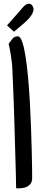

<svg xmlns="http://www.w3.org/2000/svg" viewBox="-20 -1031 236 1052"><path d="M27.3 -791Q38.1 -805.7 48.3 -818.8Q58.6 -832 78.1 -832Q90.8 -832 101.6 -801.8Q112.3 -771.5 120.1 -721.2Q127.9 -670.9 133.8 -606.4Q139.6 -542 143.6 -472.7Q147.5 -403.3 149.9 -334.5Q152.3 -265.6 153.8 -208.5Q155.3 -151.4 155.8 -110.4Q156.2 -69.3 156.2 -54.7Q156.2 -37.1 148.9 -26.4Q141.6 -15.6 130.4 -9.3Q119.1 -2.9 105 -1Q90.8 1 78.1 1Q76.2 1 72.8 0.5Q69.3 0 68.4 0Q68.4 -25.4 66.9 -77.6Q65.4 -129.9 63.5 -195.8Q61.5 -261.7 59.6 -334.5Q57.6 -407.2 55.2 -473.1Q52.7 -539.1 50.3 -591.3Q47.9 -643.6 46.9 -668.9Q46.9 -675.8 44.4 -693.4Q42 -710.9 39.1 -730.5Q36.1 -750 32.7 -767.1Q29.3 -784.2 27.3 -791ZM102.5 -987.3Q115.2 -1002.9 127 -1007.8Q138.7 -1012.7 146.5 -1009.3Q154.3 -1005.9 159.2 -996.6Q164.1 -987.3 164.1 -976.6Q161.1 -964.8 156.7 -955.6Q152.3 -946.3 141.6 -933.6Q130.9 -920.9 110.4 -902.8Q89.8 -884.8 56.6 -857.4L18.6 -891.6Z"/></svg>

Font: Architects Daughter-petzku
Style: Regular
Weight: 400
Designer: Kimberly Geswein
Foundry: Kimberly Geswein
Version: Version 1.000 2010 initial release